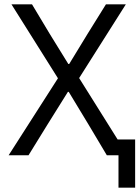

<svg xmlns="http://www.w3.org/2000/svg" viewBox="-20 -718 645 888"><path d="M528 0H474L390 -141L298 -293H294L199 -141L112 0H20L248 -356L33 -698H128L209 -563L296 -422H300L386 -563L470 -698H562L346 -357L524 -73H605V150H528Z"/></svg>

Font: IBM Plaex Mono
Style: Regular
Weight: 400
Designer: Mike Abbink, Paul van der Laan, Pieter van Rosmalen
Foundry: Bold Monday
Version: Version 2.003